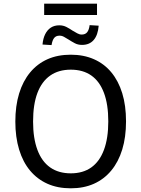

<svg xmlns="http://www.w3.org/2000/svg" viewBox="-20 -1010 765 1039"><path d="M363 9Q292 9 237 -15.5Q182 -40 143 -86.5Q104 -133 83.5 -200.5Q63 -268 63 -352Q63 -437 83.5 -504Q104 -571 143 -618Q182 -665 237 -689.5Q292 -714 363 -714Q433 -714 488.5 -689.5Q544 -665 582.5 -618.5Q621 -572 641.5 -505.5Q662 -439 662 -353Q662 -268 641.5 -201Q621 -134 582 -87Q543 -40 488 -15.5Q433 9 363 9ZM363 -72Q429 -72 474 -104Q519 -136 542.5 -199Q566 -262 566 -353Q566 -445 542.5 -507.5Q519 -570 474 -601.5Q429 -633 363 -633Q297 -633 251.5 -601Q206 -569 182.5 -507Q159 -445 159 -352Q159 -262 182.5 -199Q206 -136 251.5 -104Q297 -72 363 -72ZM219 -929V-990H505V-929ZM424 -767Q402 -767 385 -776Q368 -785 351 -796Q338 -804 326.5 -810.5Q315 -817 302 -817Q283 -817 273 -804.5Q263 -792 259 -766L210 -769Q213 -802 224.5 -825Q236 -848 255 -860.5Q274 -873 301 -873Q322 -873 339.5 -864Q357 -855 373 -844Q387 -836 398.5 -829.5Q410 -823 422 -823Q442 -823 452 -836Q462 -849 465 -874L514 -871Q510 -820 487 -793.5Q464 -767 424 -767Z"/></svg>

Font: Nunito Sans 10pt SemiCondensed Medium
Style: Regular
Weight: 500
Width: 4
Designer: Vernon Adams
Foundry: Vernon Adams
Version: Version 3.101;gftools[0.9.27]